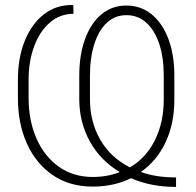

<svg xmlns="http://www.w3.org/2000/svg" viewBox="-20 -738 788 770"><path d="M686 11.7Q585.4 11.7 505.4 -23.4Q437.5 10.3 351.6 10.3Q258.8 10.3 191.7 -35.6Q124.5 -81.5 88.1 -161.9Q51.8 -242.2 51.8 -345.7V-417.5Q51.8 -505.9 79.3 -574.2Q106.9 -642.6 156.5 -680.9Q206.1 -719.2 271 -717.8L273.9 -716.8L274.9 -682.6Q220.7 -682.6 180.2 -647.7Q139.6 -612.8 117.2 -552.7Q94.7 -492.7 94.7 -418.5V-345.7Q94.7 -253.9 126.5 -182.1Q158.2 -110.4 216.1 -69.3Q273.9 -28.3 351.6 -28.3Q381.3 -28.3 408.4 -33.2Q435.5 -38.1 460.4 -47.9Q383.3 -93.8 340.6 -170.4Q297.9 -247.1 297.9 -340.8V-434.1Q297.9 -518.6 321.3 -582Q344.7 -645.5 387 -680.7Q429.2 -715.8 486.8 -715.8Q544.4 -715.8 587.9 -680.7Q631.3 -645.5 655.3 -582Q679.2 -518.6 679.2 -434.1V-337.4Q679.2 -242.2 644 -167.5Q608.9 -92.8 544.9 -48.3Q576.2 -37.1 611.3 -31.7Q646.5 -26.4 686 -26.4ZM501 -66.9Q565.9 -104.5 601.3 -176Q636.7 -247.6 636.7 -337.9V-434.6Q636.7 -507.3 618.7 -561.8Q600.6 -616.2 567.1 -646.7Q533.7 -677.2 486.8 -677.2Q440.9 -677.2 408.2 -646.5Q375.5 -615.7 358.2 -561Q340.8 -506.3 340.8 -434.6V-339.8Q340.8 -249.5 382.1 -177.7Q423.3 -106 501 -66.9Z"/></svg>

Font: Roboto Slab ExtraLight
Style: Regular
Weight: 250
Designer: Google
Version: Version 2.000; ttfautohint (v1.8.1.43-b0c9)